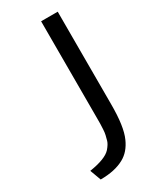

<svg xmlns="http://www.w3.org/2000/svg" viewBox="-207 -832 770 938"><g transform="rotate(-30 177.5 -363.5)"><path d="M66.4 43.9 43.5 -18.1Q134.8 -32.2 164.1 -64.9Q183.1 -86.9 188 -103.5Q192.9 -120.1 195.3 -131.8Q198.2 -143.6 199.2 -162.1Q201.2 -187.5 200.7 -233.9V-771H294.4V-251Q294.9 -123 267.6 -63.5Q243.2 -8.8 199.2 15.1Q147.5 43.9 66.4 43.9Z"/></g></svg>

Font: Dhyana
Style: Regular
Weight: 400
Foundry: Vernon Adams
Version: Version 1.002; ttfautohint (v0.8.51-6076)